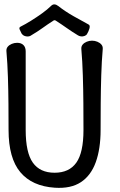

<svg xmlns="http://www.w3.org/2000/svg" viewBox="-20 -867 560 897"><path d="M60 -667Q79 -667 89.5 -656.5Q100 -646 100 -627Q100 -569 100 -506.5Q100 -444 100 -381Q100 -318 100 -260Q100 -154 133.5 -107Q167 -60 235 -60Q303 -60 336.5 -107Q370 -154 370 -260Q370 -318 369.5 -383.5Q369 -449 367 -514.5Q365 -580 360 -638Q359 -650 366 -658.5Q373 -667 385 -672Q397 -677 410 -677Q423 -677 435 -672Q447 -667 454 -658.5Q461 -650 460 -638Q455 -580 453 -514.5Q451 -449 450.5 -383.5Q450 -318 450 -260Q450 -172 427.5 -109.5Q405 -47 358 -16Q311 15 236 10Q130 3 75 -62.5Q20 -128 20 -260Q20 -318 19.5 -381Q19 -444 17 -507Q15 -570 10 -628Q9 -640 16 -648.5Q23 -657 35 -662Q47 -667 60 -667ZM393 -753Q402 -749 398 -734.5Q394 -720 387 -709V-708Q383 -702 375 -699Q367 -696 358.5 -697Q350 -698 344 -702Q316 -719 292 -736Q268 -753 240 -771Q235 -774 230 -771Q202 -753 178.5 -736Q155 -719 126 -702Q117 -695 103 -697Q89 -699 82 -709L81 -710Q75 -721 71.5 -730Q68 -739 77 -743Q99 -754 125.5 -770.5Q152 -787 177 -805Q202 -823 218 -839Q226 -847 234.5 -846.5Q243 -846 252 -839Q284 -814 322.5 -792Q361 -770 393 -753Z"/></svg>

Font: Winky Sans Light
Style: Regular
Weight: 300
Designer: Simon Atzbach
Foundry: typofactur
Version: Version 1.205